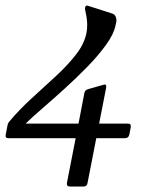

<svg xmlns="http://www.w3.org/2000/svg" viewBox="-51 -507 577 703"><path d="M422.5 -14Q419.5 -1 406.5 -1H301.5L269.5 163Q267.5 176 254.5 176H206Q192 176 194 163L226 -1H-20Q-33 -1 -30 -14L-23.8 -46.5Q-22.5 -55.5 -16.5 -62.5Q20.5 -106.5 65.9 -147.8Q111.2 -189 154 -228.6Q196.8 -268.2 227.1 -307.1Q257.5 -346 265.5 -386Q272.5 -423 261.5 -467Q259.5 -475 260.5 -479Q262.5 -488.8 270.5 -486L355 -459Q364.2 -456.5 368.1 -452.8Q372 -449 374 -442Q376 -435 375 -428Q374 -421 372 -414Q366 -383 337.9 -343.8Q309.8 -304.5 269.4 -263.1Q229 -221.8 185.1 -181.9Q141.2 -142 103.1 -109.2Q65 -76.5 43 -54.5H236.5L258 -167Q260.2 -177.8 273 -181L329.5 -197Q335.5 -199 337 -195Q338.5 -191 337.5 -185L312 -54.5H417Q430 -54.5 427.8 -41.5Z"/></svg>

Font: Young Serif Light
Style: Italic
Weight: 300
Italic angle: -10.979°
Designer: Bastien Sozeau
Foundry: NBR — Bastien Sozeau
Version: Version 5.001